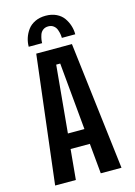

<svg xmlns="http://www.w3.org/2000/svg" viewBox="-131 -949 712 1016"><g transform="rotate(-15 225.0 -440.5)"><path d="M95.5 -745.5Q95.5 -770 103 -793Q110.5 -816 125.2 -836.2Q140 -856.5 165.5 -868.8Q191 -881 224 -881Q257 -881 282.2 -868.8Q307.5 -856.5 321.8 -836.2Q336 -816 343.2 -793Q350.5 -770 350.5 -745.5H277Q277 -755.5 275.2 -766.2Q273.5 -777 268.5 -791Q263.5 -805 251.8 -814Q240 -823 223 -823Q205.5 -823 193.8 -814Q182 -805 177.2 -791Q172.5 -777 170.8 -766.2Q169 -755.5 169 -745.5ZM290.5 0 275 -165.5H169.5L154 0H40.5L124.5 -700H320L404 0ZM211.5 -616.5 177 -248.5H267.5L233.5 -616.5Z"/></g></svg>

Font: League Mono Condensed Medium
Style: Regular
Weight: 500
Width: 1
Designer: Tyler Finck
Foundry: The League of Moveable Type / Tyler Finck
Version: Version 2.210